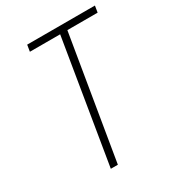

<svg xmlns="http://www.w3.org/2000/svg" viewBox="-177 -840 862 945"><g transform="rotate(-30 254.0 -367.5)"><path d="M174 0 289 -698H117L123 -735H508L502 -698H330L214 0Z"/></g></svg>

Font: Iosevka Curly XLtObl
Style: Regular
Weight: 200
Italic angle: -9°
Monospace: yes
Designer: Belleve Invis
Foundry: Belleve Invis
Version: Version 11.1.0; ttfautohint (v1.8.3)